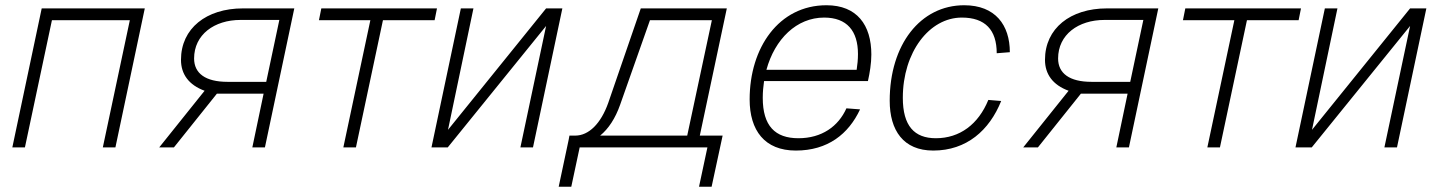

<svg xmlns="http://www.w3.org/2000/svg" viewBox="-20 -562 5486 732"><path d="M27 0H75L178 -485H475L372 0H420L532 -530H139Z M587 0H643L807 -205H985L942 0H990L1102 -530H906C767 -530 670 -454 670 -334C670 -279 700 -238 760 -216ZM847 -250C764 -250 720 -282 720 -339C720 -430 797 -486 897 -486H1045L995 -250Z M1289 0H1337L1440 -485H1637L1646 -530H1205L1196 -485H1392Z M1625 0H1687L2062 -463L1964 0H2012L2124 -530H2062L1688 -67L1785 -530H1737Z M2110 150H2158L2190 0H2677L2645 150H2693L2735 -45H2648L2751 -530H2423L2299 -170C2271 -91 2225 -45 2173 -45H2151L2148 -29ZM2344 -162 2458 -485H2694L2600 -45H2268C2300 -71 2326 -111 2344 -162Z M3014 12C3136 12 3215 -51 3259 -145L3207 -149C3176 -80 3113 -35 3024 -35C2935 -35 2888 -82 2888 -189C2888 -211 2890 -233 2893 -253H3289C3296 -284 3302 -321 3302 -354C3302 -467 3247 -542 3131 -542C2949 -542 2838 -380 2838 -183C2838 -65 2895 12 3014 12ZM3122 -495C3209 -495 3251 -444 3251 -356C3251 -335 3249 -316 3246 -296H2902C2934 -413 3017 -495 3122 -495Z M3538 12C3665 12 3752 -65 3797 -177L3748 -181C3710 -88 3639 -35 3548 -35C3466 -35 3422 -82 3422 -189C3422 -363 3523 -495 3647 -495C3736 -495 3780 -448 3780 -359L3830 -363C3830 -466 3775 -542 3656 -542C3489 -542 3372 -392 3372 -178C3372 -65 3424 12 3538 12Z M3881 0H3937L4101 -205H4279L4236 0H4284L4396 -530H4200C4061 -530 3964 -454 3964 -334C3964 -279 3994 -238 4054 -216ZM4141 -250C4058 -250 4014 -282 4014 -339C4014 -430 4091 -486 4191 -486H4339L4289 -250Z M4583 0H4631L4734 -485H4931L4940 -530H4499L4490 -485H4686Z M4919 0H4981L5356 -463L5258 0H5306L5418 -530H5356L4982 -67L5079 -530H5031Z"/></svg>

Font: Geist ExtraLight
Style: Italic
Weight: 200
Italic angle: -12°
Designer: Basement.studio, Andrés Briganti, Mateo Zaragoza
Foundry: Basement.studio, Vercel, Andrés Briganti, Guido Ferreyra, Mateo Zaragoza
Version: Version 1.500